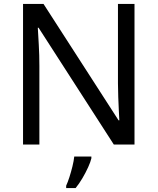

<svg xmlns="http://www.w3.org/2000/svg" viewBox="-20 -734 800 975"><path d="M663 0H558L176 -593H172Q174 -558 177 -506Q180 -454 180 -399V0H97V-714H201L582 -123H586Q585 -139 583.5 -171Q582 -203 580.5 -241Q579 -279 579 -311V-714H663ZM444 70Q440 88 427.5 115.5Q415 143 398.5 171Q382 199 364 221H316V209Q324 192 332.5 165.5Q341 139 348 110.5Q355 82 357 61H444Z"/></svg>

Font: Noto Sans Hatran
Style: Regular
Weight: 400
Designer: Monotype Design Team
Foundry: Monotype Imaging Inc.
Version: Version 2.001; ttfautohint (v1.8.4.7-5d5b)